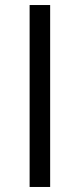

<svg xmlns="http://www.w3.org/2000/svg" viewBox="-20 -743 317 763"><path d="M179.3 -723V0H97.7V-723Z"/></svg>

Font: Inter UI Medium
Style: Regular
Weight: 500
Designer: Rasmus Andersson
Foundry: rsms
Version: 3.2;8d6f07862